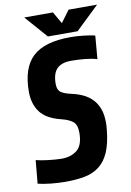

<svg xmlns="http://www.w3.org/2000/svg" viewBox="-94 -903 660 968"><g transform="rotate(-10 236.5 -419.0)"><path d="M247 -845 282 -784 327 -845H473L353 -730H201L100 -845ZM414 -252Q414 -244 413.5 -235Q413 -226 412 -217Q405 -145 385.5 -101Q366 -57 334 -33Q302 -9 259 -1Q216 7 162 7Q146 7 126.5 6Q107 5 87.5 3Q68 1 50.5 -2Q33 -5 21 -8L32 -127Q43 -124 59.5 -121Q76 -118 94 -116Q112 -114 130 -112.5Q148 -111 162 -111Q212 -111 242.5 -136.5Q273 -162 273 -225Q273 -266 253 -282Q233 -298 196 -307Q121 -325 89.5 -367Q58 -409 58 -472Q58 -594 118.5 -650.5Q179 -707 312 -707Q326 -707 343.5 -706Q361 -705 378 -703Q395 -701 411 -698.5Q427 -696 437 -693L427 -574Q401 -582 366.5 -585.5Q332 -589 294 -589Q246 -589 222 -565Q198 -541 198 -487Q198 -458 213.5 -445.5Q229 -433 270 -424Q302 -417 328.5 -404Q355 -391 374 -370.5Q393 -350 403.5 -321Q414 -292 414 -252Z"/></g></svg>

Font: Share
Style: Bold Italic
Weight: 700
Designer: Ralph du Carrois
Version: Version 1.002